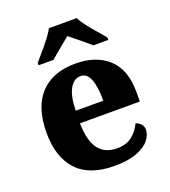

<svg xmlns="http://www.w3.org/2000/svg" viewBox="-141 -868 867 981"><g transform="rotate(-20 293.0 -378.0)"><path d="M314 10Q178 10 111 -62.5Q44 -135 44 -266Q44 -406 111.5 -478Q179 -550 302 -550Q416 -550 481.5 -489Q547 -428 547 -309V-255H221Q223 -159 257 -114.5Q291 -70 357 -70Q408 -70 439.5 -95.5Q471 -121 488 -158Q504 -153 515.5 -140.5Q527 -128 527 -110Q527 -82 505.5 -54.5Q484 -27 437 -8.5Q390 10 314 10ZM373 -323Q373 -398 357 -439.5Q341 -481 306 -481Q269 -481 246.5 -440.5Q224 -400 223 -323ZM124 -619Q140 -638 162.5 -664Q185 -690 206 -717Q227 -744 238 -766H389Q400 -744 421 -717Q442 -690 465 -664Q488 -638 503 -619V-606H422Q410 -617 390 -633.5Q370 -650 349 -667Q328 -684 313 -696Q298 -684 277.5 -667Q257 -650 237 -633.5Q217 -617 205 -606H124Z"/></g></svg>

Font: Noto Serif Sinhala ExtraBold
Style: Regular
Weight: 800
Designer: Jelle Bosma - Monotype Design Team
Foundry: Monotype Imaging Inc.
Version: Version 2.007; ttfautohint (v1.8.4.7-5d5b)